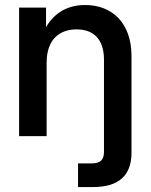

<svg xmlns="http://www.w3.org/2000/svg" viewBox="-20 -546 604 770"><path d="M167 -294.9C167 -388.2 219.2 -428.2 287.1 -428.2C356.9 -428.2 397 -386.7 397 -306.6V62C397 95.2 383.3 109.4 345.2 109.4H293V204.1H354.5C456.1 204.1 507.3 157.2 507.3 67.4V-321.3C507.3 -455.6 428.2 -525.9 321.3 -525.9C252.4 -525.9 199.7 -496.1 164.6 -437.5V-515.6H56.6V0H167Z"/></svg>

Font: Raveo Display Display Medium
Style: Regular
Weight: 500
Designer: Jakub Foglar, Rasmus Andersson (Inter)
Foundry: Jakubfoglar.com
Version: Version 1.100;Glyphs 3.2.3 (3260)